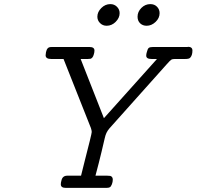

<svg xmlns="http://www.w3.org/2000/svg" viewBox="-20 -911 953 931"><path d="M201.2 -643.1Q203.1 -675.3 217.8 -681.2Q221.7 -683.1 231.9 -683.1H414.1Q438 -683.1 438 -666Q438 -657.2 435.1 -647.9Q432.1 -636.7 427.5 -631.8Q422.9 -627 418.9 -626Q415 -625 405.8 -625H371.1L483.9 -337.9L741.2 -625H714.8Q689 -625 689 -641.1Q689 -648.9 691.9 -658.2Q695.8 -674.3 701.4 -678.7Q707 -683.1 721.2 -683.1H890.1L891.1 -684.1Q913.1 -684.1 913.1 -666Q913.1 -642.1 901.9 -630.9Q897 -625 877.9 -625H828.1Q815.9 -625 810.5 -621.6Q805.2 -618.2 789.1 -600.1L511.2 -289.1Q501.5 -277.8 496.3 -266.8Q491.2 -255.9 488 -241.5Q484.9 -227.1 472.4 -175Q460 -123 442.9 -59.1H500Q509.8 -59.1 514.4 -58.1Q519 -57.1 522.9 -53Q526.9 -48.8 526.9 -40Q526.9 -28.8 522.5 -17.3Q518.1 -5.9 512.2 -2.9Q507.3 0 496.1 0H298.8Q274.9 0 274.9 -17.1Q274.9 -25.9 277.8 -35.2Q282.7 -59.1 306.2 -59.1H373Q378.9 -84 392.3 -136.5Q405.8 -189 415.3 -227.5Q424.8 -266.1 424.8 -271Q424.8 -277.8 420.9 -290L288.1 -625H228Q201.2 -625 201.2 -643.1ZM452.1 -830.1Q452.1 -853 471.2 -872.1Q490.2 -891.1 515.1 -891.1Q534.2 -891.1 547.1 -878.2Q560.1 -865.2 560.1 -847.2Q560.1 -824.2 541 -805.2Q522 -786.1 497.1 -786.1Q478 -786.1 465.1 -799.1Q452.1 -812 452.1 -830.1ZM647 -830.1Q647 -854 665.5 -872.6Q684.1 -891.1 709 -891.1Q729 -891.1 741.5 -878.2Q753.9 -865.2 753.9 -847.2Q753.9 -823.2 734.4 -804.7Q714.8 -786.1 690.9 -786.1Q671.9 -786.1 659.4 -798.1Q647 -810.1 647 -830.1Z"/></svg>

Font: CMU Concrete
Style: Italic
Weight: 500
Italic angle: -14.04°
Version: Version 0.7.0